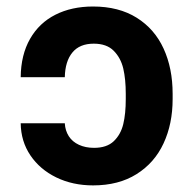

<svg xmlns="http://www.w3.org/2000/svg" viewBox="-20 -557 591 587"><path d="M267.5 -105Q306.5 -105 327.8 -125.3Q349.1 -145.7 356.8 -177.4Q364.5 -209 364.5 -254.3V-270.1Q364.5 -314.8 356.9 -347.4Q349.2 -380 327.7 -401.7Q306.2 -423.5 266.7 -423.5Q223.5 -423.5 201.4 -396.6Q179.2 -369.8 178.1 -321H43.3Q44 -389.4 71.9 -438.2Q99.7 -486.9 149.4 -512Q199.1 -537.1 264.5 -537.1Q343.1 -537.1 397.9 -502.8Q452.7 -468.5 480.2 -408.3Q507.8 -348.2 507.8 -270.1V-254.3Q507.8 -178.3 480 -118.6Q452.3 -58.9 397.4 -24.6Q342.6 9.8 264.6 9.8Q202.2 9.8 152 -14.6Q101.9 -39.1 73 -81.9Q44 -124.8 43.3 -180.1H178.1Q179.4 -157.6 190.3 -140.6Q201.2 -123.6 221.3 -114.3Q241.4 -105 267.5 -105Z"/></svg>

Font: Pretendard GOV Variable
Style: Regular
Weight: 400
Designer: Base glyphs from Inter by Rasmus Andersson; Hangul glyphs from Noto Sans CJK(Source Han Sans) by Jang Soo-young and Kang
Foundry: Kil Hyung-jin
Version: Version 1.307;Glyphs 3.2 (3192)